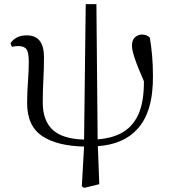

<svg xmlns="http://www.w3.org/2000/svg" viewBox="-20 -698 820 934"><path d="M389 216 378 208 389 15Q259 12 187 -35Q112 -84 112 -196Q112 -249 116 -301.5Q120 -354 120 -399Q120 -442 109 -458Q98 -474 68 -474Q60 -474 52.5 -473Q45 -472 38 -470L31 -487Q41 -504 61 -515Q81 -526 110 -526Q153 -526 173.5 -499Q194 -472 194 -420Q194 -364 191 -310.5Q188 -257 188 -199Q188 -109 239 -64Q287 -22 389 -19L397 -678H449L455 -20Q521 -25 567 -49Q624 -78 653 -141Q681 -204 680 -303Q665 -337 655 -362Q642 -394 635 -415.5Q628 -437 625 -451Q622 -465 622 -476Q622 -504 637 -517Q652 -530 670 -530Q682 -530 692.5 -526Q703 -522 709 -514Q716 -473 720 -427Q724 -381 724 -331Q726 -154 648 -70Q581 4 456 13L463 198Z"/></svg>

Font: Early Summer Mincho
Style: Regular
Weight: 400
Designer: GuiWonder
Version: Version 1.002